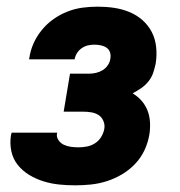

<svg xmlns="http://www.w3.org/2000/svg" viewBox="-20 -548 540 576"><path d="M206 8Q181 8 157 5.5Q133 3 110.5 -4Q88 -11 68 -23Q48 -35 33.5 -53Q19 -71 14 -94.5Q9 -118 13 -143L15 -150H152L151 -148Q149 -137 155.5 -127.5Q162 -118 172 -113.5Q182 -109 193 -107.5Q204 -106 216 -106Q228 -106 241 -108.5Q254 -111 265.5 -118.5Q277 -126 284 -138Q291 -150 293 -162Q295 -174 290 -185.5Q285 -197 275.5 -203Q266 -209 254 -211Q242 -213 229 -213H171L190 -327H248Q258 -327 268.5 -329.5Q279 -332 288 -337.5Q297 -343 303.5 -352.5Q310 -362 311 -372Q313 -382 310 -391Q307 -400 299.5 -405Q292 -410 282.5 -412Q273 -414 263 -414Q254 -414 244.5 -412Q235 -410 226 -404Q217 -398 211.5 -389.5Q206 -381 204 -371V-370H67L68 -374Q71 -396 80.5 -417.5Q90 -439 105.5 -458Q121 -477 141 -491Q161 -505 183 -513.5Q205 -522 227.5 -525Q250 -528 273 -528Q298 -528 322 -524.5Q346 -521 368 -512Q390 -503 407.5 -487.5Q425 -472 435.5 -451.5Q446 -431 448.5 -406.5Q451 -382 447 -357Q444 -343 439.5 -329.5Q435 -316 425.5 -304Q416 -292 403.5 -283.5Q391 -275 378 -268Q393 -259 404.5 -246Q416 -233 422.5 -216.5Q429 -200 430 -181Q431 -162 428 -144Q424 -120 413.5 -97.5Q403 -75 385.5 -56.5Q368 -38 346 -25Q324 -12 300.5 -4.5Q277 3 253 5.5Q229 8 206 8Z"/></svg>

Font: Iosevka Term Curly Hv Obl
Style: Regular
Weight: 900
Italic angle: -9°
Designer: Belleve Invis
Foundry: Belleve Invis
Version: Version 32.3.0